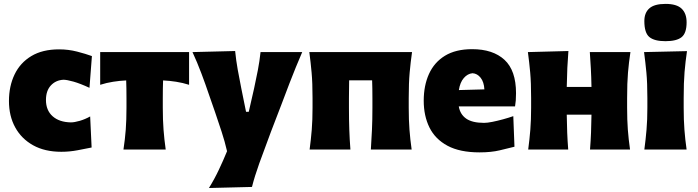

<svg xmlns="http://www.w3.org/2000/svg" viewBox="-20 -768 3584 986"><path d="M295 11.5Q210 11.5 150 -22Q90 -55.5 58 -114Q26 -172.5 26 -249Q26 -325.5 54.8 -385.5Q83.5 -445.5 140.8 -480Q198 -514.5 283.5 -514.5Q331.5 -514.5 376 -503Q420.5 -491.5 452 -480L439.5 -317Q392 -339 357.5 -348.8Q323 -358.5 306 -358.5Q266.5 -356.5 241.2 -329.2Q216 -302 216 -254.5Q216 -201.5 250.2 -171Q284.5 -140.5 344 -139.5Q362.5 -139.5 389.8 -147.5Q417 -155.5 443 -170L450.5 -10.5Q420.5 -4.5 379 3.5Q337.5 11.5 295 11.5Z M614 0Q622 -52.5 625.8 -102.2Q629.5 -152 629.5 -214.5V-264.5Q629.5 -317.5 628 -355Q595 -353.5 561.2 -348.2Q527.5 -343 494.5 -332.5V-500.5H951V-332.5Q918 -343 884.2 -348.2Q850.5 -353.5 817.5 -355Q816 -317.5 816 -264.5V-214.5Q816 -152 819.8 -102.2Q823.5 -52.5 831 0Z M1053 197.5Q1081.5 151.5 1104.2 103.2Q1127 55 1146 8.5Q1134.5 -41.5 1118 -91.8Q1101.5 -142 1085 -190.5L1053.5 -281Q1035.5 -334.5 1014.2 -391Q993 -447.5 968.5 -500.5L1187.5 -506Q1192.5 -457 1200.8 -410.5Q1209 -364 1219 -315L1243.5 -194H1257.5L1285 -314.5Q1295.5 -362 1304.2 -407.8Q1313 -453.5 1318 -500.5H1532Q1514.5 -460 1499.2 -422.5Q1484 -385 1466.5 -340Q1449 -295 1425.5 -232L1371.5 -91.5Q1335.5 4 1311.5 71Q1287.5 138 1274 192Z M1570 0Q1577 -52.5 1581 -102.2Q1585 -152 1585 -214.5V-264.5Q1585 -343 1580.2 -395.5Q1575.5 -448 1568.5 -500.5H2096Q2088.5 -448 2083.8 -395.5Q2079 -343 2079 -264.5V-214.5Q2079 -152 2082.8 -102.2Q2086.5 -52.5 2094 0H1884.5Q1888 -52.5 1890.2 -102.2Q1892.5 -152 1892.5 -214.5V-264.5Q1892.5 -317.5 1891 -355.5H1773Q1772 -317.5 1772 -264.5V-214.5Q1772 -152 1773.8 -102.2Q1775.5 -52.5 1779.5 0Z M2442.5 14.5Q2341.5 14.5 2278.2 -19.5Q2215 -53.5 2185.5 -113.2Q2156 -173 2156 -251Q2156 -328.5 2183 -388.2Q2210 -448 2265.2 -481.8Q2320.5 -515.5 2404.5 -515.5Q2511.5 -515.5 2570.8 -460.8Q2630 -406 2630 -289.5Q2630 -268.5 2628.8 -252.8Q2627.5 -237 2625 -221.5H2336Q2343 -180.5 2374.2 -158.8Q2405.5 -137 2466 -137Q2482.5 -137 2508.5 -142.2Q2534.5 -147.5 2563 -155.2Q2591.5 -163 2616 -171.5L2622 -14.5Q2590 -6.5 2546.2 4Q2502.5 14.5 2442.5 14.5ZM2406.5 -392Q2381 -389.5 2361.8 -367.2Q2342.5 -345 2336.5 -305.5L2467.5 -309Q2465.5 -347 2448.2 -368.8Q2431 -390.5 2406.5 -392Z M2692.5 0Q2699.5 -52.5 2703.5 -102.2Q2707.5 -152 2707.5 -214.5V-264.5Q2707.5 -343 2702.8 -395.5Q2698 -448 2691 -500.5L2899 -506Q2895.5 -462.5 2893.5 -419.8Q2891.5 -377 2890.5 -321.5H3017.5Q3016.5 -375.5 3014.2 -416.8Q3012 -458 3009 -500.5H3217.5Q3209.5 -448 3205 -395.5Q3200.5 -343 3200.5 -264.5V-214.5Q3200.5 -152 3204.2 -102.2Q3208 -52.5 3215.5 0H3010Q3013.5 -45 3015.2 -87.2Q3017 -129.5 3017.5 -179H2890.5Q2891 -129.5 2892.8 -87.2Q2894.5 -45 2898 0Z M3289 0Q3296 -52.5 3300.2 -102.2Q3304.5 -152 3304.5 -214.5V-264.5Q3304.5 -343 3299.5 -395.5Q3294.5 -448 3287.5 -500.5L3508 -505.5Q3500 -452 3495.5 -398.5Q3491 -345 3491 -264.5V-214.5Q3491 -152 3494.8 -102.2Q3498.5 -52.5 3506 0ZM3397 -556.5Q3340.5 -556.5 3314.8 -577.8Q3289 -599 3289 -660Q3289 -702.5 3314.8 -725.2Q3340.5 -748 3398 -748Q3455 -748 3480.5 -723.5Q3506 -699 3506 -653.5Q3506 -597.5 3480.2 -577Q3454.5 -556.5 3397 -556.5Z"/></svg>

Font: Commissioner Flair ExtraBold
Style: Regular
Weight: 800
Designer: Kostas Bartsokas
Foundry: Kostas Bartsokas
Version: Version 1.000; ttfautohint (v1.8.3)